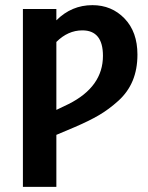

<svg xmlns="http://www.w3.org/2000/svg" viewBox="-20 -726 574 746"><path d="M339 -706Q414 -706 464 -654Q514 -602 514 -514Q514 -457 495.5 -412.5Q477 -368 440 -334.5Q403 -301 364.5 -278.5Q326 -256 270 -232L199 -202V0H69V-691H199V-647Q258 -706 339 -706ZM247 -322Q380 -389 380 -509Q380 -608 300 -608Q244 -608 199 -563V-299Z"/></svg>

Font: Fira Sans Condensed Medium
Style: Regular
Weight: 500
Width: 3
Designer: Carrois Corporate & Edenspiekermann AG
Foundry: Carrois Corporate GbR & Edenspiekermann AG
Version: Version 4.203;PS 004.203;hotconv 1.0.88;makeotf.lib2.5.64775